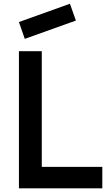

<svg xmlns="http://www.w3.org/2000/svg" viewBox="-20 -1030 595 1050"><path d="M115.5 -817.5 83.5 -909.5 362.5 -1009.5 395 -917.5ZM208.5 -750V-117.5H539.5V0H83.5V-750Z"/></svg>

Font: Russisch Sans
Style: Bold
Weight: 700
Designer: Michael Sharanda (font) & Cristiano Sobral (main changes)
Foundry: Michael Sharanda
Version: Version 2.00;September 8, 2020;FontCreator 13.0.0.2681 64-bi